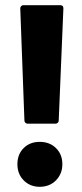

<svg xmlns="http://www.w3.org/2000/svg" viewBox="-20 -720 314 739"><path d="M70 -700H212Q224 -700 224 -688L206 -256Q206 -251 202.5 -247.5Q199 -244 194 -244H86Q81 -244 77.5 -247.5Q74 -251 74 -256L58 -688Q58 -693 61.5 -696.5Q65 -700 70 -700ZM47 -88Q47 -126 71 -150Q95 -174 133 -174Q171 -174 195.5 -150Q220 -126 220 -88Q220 -51 195.5 -26Q171 -1 133 -1Q96 -1 71.5 -25.5Q47 -50 47 -88Z"/></svg>

Font: BARLOWEXTRABOLD
Style: Regular
Weight: 800
Designer: Jeremy Tribby
Foundry: Tribby Type
Version: Version 1.422